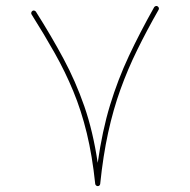

<svg xmlns="http://www.w3.org/2000/svg" viewBox="-20 -613 635 641"><path d="M88.4 -576.7Q85.4 -574.7 84.5 -571.3Q83.5 -567.9 85.4 -564.9Q127.9 -497.6 162.8 -435.5Q197.8 -373.5 224.6 -308.6Q251.5 -243.7 269.8 -168.2Q288.1 -92.8 297.9 1Q298.3 4.4 301.3 6.6Q304.2 8.8 307.6 8.3Q310.5 7.8 312.3 5.9Q314 3.9 314.5 1Q324.2 -93.3 341.1 -170.2Q357.9 -247.1 382.1 -314.2Q406.2 -381.3 438 -446Q469.7 -510.7 509.3 -580.1Q511.2 -583 510.3 -586.4Q509.3 -589.8 506.3 -591.8Q503.4 -593.8 500 -592.8Q496.6 -591.8 494.6 -588.9Q447.3 -504.9 410.4 -426.3Q373.5 -347.7 347.4 -262Q321.3 -176.3 306.2 -69.3Q290.5 -174.8 261.5 -258.3Q232.4 -341.8 191.9 -417.2Q151.4 -492.7 100.1 -573.7Q98.1 -576.7 94.7 -577.6Q91.3 -578.6 88.4 -576.7Z"/></svg>

Font: Mikhak VF
Style: Regular
Weight: 100
Designer: Amin Abedi
Version: Version 3.001